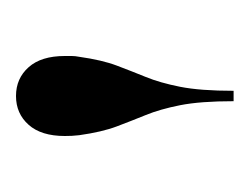

<svg xmlns="http://www.w3.org/2000/svg" viewBox="-56 -744 312 240"><g transform="rotate(-90 100.0 -624.0)"><path d="M149 -681Q145 -652.5 138 -634Q131 -615.5 123.8 -597.8Q116.5 -580 111.5 -554.8Q106.5 -529.5 106.5 -488H93.5Q93.5 -529.5 88.5 -554.8Q83.5 -580 76.2 -597.8Q69 -615.5 62 -634Q55 -652.5 51 -681Q50.5 -686 50.2 -690.2Q50 -694.5 50 -699Q50 -728.5 64 -744.2Q78 -760 100 -760Q122 -760 136 -744.2Q150 -728.5 150 -699Q150 -694.5 150 -690.2Q150 -686 149 -681Z"/></g></svg>

Font: Bodoni Moda 16pt
Style: Regular
Weight: 400
Version: Version 2.3